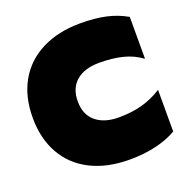

<svg xmlns="http://www.w3.org/2000/svg" viewBox="-130 -832 930 965"><g transform="rotate(-20 335.0 -349.5)"><path d="M15 -349Q15 -462 62 -544Q109 -626 196.5 -670Q284 -714 402 -714Q479 -714 538 -701Q597 -688 647 -659V-435Q604 -467 549.5 -481Q495 -495 423 -495Q345 -495 300.5 -457.5Q256 -420 256 -349Q256 -278 301 -240.5Q346 -203 423 -203Q493 -203 549 -218.5Q605 -234 655 -266V-43Q554 15 402 15Q284 15 196.5 -28.5Q109 -72 62 -154.5Q15 -237 15 -349Z"/></g></svg>

Font: Prompt Black
Style: Regular
Weight: 900
Designer: Katatrad Team
Foundry: CadsonDemak
Version: Version 1.001